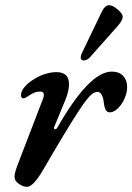

<svg xmlns="http://www.w3.org/2000/svg" viewBox="-20 -705 510 740"><path d="M36 -23Q36 -39 48 -70L146 -325Q149 -333 149 -339Q149 -352 137 -352Q120 -352 109 -346.5Q98 -341 81 -330Q75 -326 71 -326Q62 -326 61 -336Q60 -352 74.5 -369.5Q89 -387 113 -401Q132 -413 154.5 -420Q177 -427 198 -427Q246 -427 246 -380Q246 -353 230 -315L189 -216Q188 -215 188 -212Q188 -207 193 -207Q198 -207 201 -213Q324 -429 411 -429Q439 -429 454.5 -412.5Q470 -396 470 -370Q470 -347 459.5 -324Q449 -301 433.5 -286.5Q418 -272 403 -272Q393 -272 387.5 -281.5Q382 -291 380 -311Q375 -351 355 -351Q341 -351 324 -332.5Q307 -314 282 -275Q265 -250 226 -185.5Q187 -121 156 -67Q133 -26 115.5 -5.5Q98 15 83 15Q69 15 52.5 3.5Q36 -8 36 -23ZM291 -484Q291 -489 295 -499L369 -653Q383 -685 401 -685Q414 -685 433.5 -668.5Q453 -652 453 -640Q453 -627 433 -604L330 -488Q325 -481 317.5 -476.5Q310 -472 303 -472Q291 -472 291 -484Z"/></svg>

Font: EB Garamond SemiBold
Style: Italic
Weight: 600
Italic angle: -17.2°
Designer: Georg Duffner and Octavio Pardo
Foundry: Georg Duffner
Version: Version 1.000